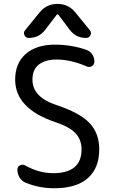

<svg xmlns="http://www.w3.org/2000/svg" viewBox="-20 -999 594 1008"><path d="M451.2 -840.8Q461.9 -829.1 455.1 -814.5Q448.2 -799.8 431.6 -799.8Q378.9 -799.8 346.7 -841.8L287.1 -920.9Q282.2 -926.8 277.3 -920.9L216.8 -841.8Q184.6 -799.8 130.9 -799.8Q115.2 -799.8 108.4 -814.5Q101.6 -829.1 112.3 -840.8L188.5 -934.6Q224.6 -978.5 281.7 -978.5Q338.9 -978.5 375 -934.6ZM258.8 -89.8Q408.2 -89.8 408.2 -214.8Q408.2 -265.6 376 -299.8Q343.8 -334 268.6 -358.4Q59.6 -429.7 59.6 -581.1Q59.6 -667 115.2 -715.8Q170.9 -764.6 268.6 -764.6Q354.5 -764.6 433.6 -737.3Q453.1 -730.5 464.4 -713.4Q475.6 -696.3 475.6 -675.8Q475.6 -660.2 462.4 -651.9Q449.2 -643.6 434.6 -650.4Q352.5 -686.5 275.4 -686.5Q218.8 -686.5 184.6 -660.6Q150.4 -634.8 150.4 -581.1Q150.4 -489.3 274.4 -448.2Q398.4 -407.2 449.7 -353.5Q501 -299.8 501 -214.8Q501 -116.2 440.9 -63.5Q380.9 -10.7 264.6 -10.7Q185.5 -10.7 114.3 -40Q94.7 -47.9 83 -66.9Q71.3 -85.9 71.3 -108.4Q71.3 -124 85 -130.9Q98.6 -137.7 111.3 -130.9Q184.6 -89.8 258.8 -89.8Z"/></svg>

Font: Gen Jyuu Gothic P Regular
Style: Regular
Weight: 400
Designer: [Source Han Sans]
Ryoko NISHIZUKA  (kana & ideographs); Paul D. Hunt (Latin, Greek & Cyrillic); Wenlong ZHANG  (bopomofo
Version: Version 1.002.20150607